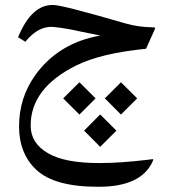

<svg xmlns="http://www.w3.org/2000/svg" viewBox="-20 -422 682 758"><path d="M293.5 30.3 229.5 -33.7 293.5 -97.2 357.4 -33.7ZM457.5 30.3 394 -33.7 457.5 -97.2 521.5 -33.7ZM375.5 157.7 312 93.8 375.5 29.8 439.5 93.8ZM281.2 -163.6Q100.6 -74.2 101.1 74.2Q101.1 143.6 169.9 183.1Q236.8 222.2 375 221.7Q454.1 221.7 561 209Q581.5 206.5 584.5 206.1Q585.9 208.5 581.5 217.8Q535.2 315.4 369.6 315.4Q194.8 315.9 123 248Q55.2 184.1 55.2 76.7Q55.7 -36.6 118.7 -124.5Q210.4 -252.9 376.5 -281.7Q322.3 -292 298.3 -297.4Q243.2 -310.1 193.4 -315.4Q133.3 -322.3 80.1 -257.3Q80.1 -257.3 51.3 -274.9Q105 -405.8 191.9 -402.3Q230 -400.9 475.1 -329.6Q524.4 -314.9 585.4 -314Q594.7 -314 591.8 -308.1L556.6 -229.5Q378.4 -211.9 281.2 -163.6Z"/></svg>

Font: Parastoo WOL
Style: WOL
Weight: 400
Foundry: Saber Rastikerdar (saber.rastikerdar@gmail.com)
Version: Version 1.0.0-alpha5